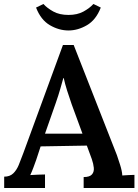

<svg xmlns="http://www.w3.org/2000/svg" viewBox="-20 -944 695 964"><path d="M1 0V-57Q29 -57 46 -73Q63 -89 74 -115.5Q85 -142 97 -175L296 -718H350L567 -165Q573 -148 583 -116.5Q593 -85 594 -63Q611 -64 627 -65Q643 -66 655 -66V0H400V-55Q430 -55 441.5 -68Q453 -81 451 -101.5Q449 -122 441 -145L416 -213L184 -209L162 -142Q156 -125 148 -103.5Q140 -82 132 -65Q149 -66 170.5 -67Q192 -68 206 -68V0ZM206 -273H394L340 -420Q328 -454 317 -489Q306 -524 300 -552H298Q292 -531 283 -499Q274 -467 260 -427ZM324 -791Q276 -791 230.5 -817.5Q185 -844 161 -906L198 -924Q217 -903 248 -886Q279 -869 324 -869Q368 -869 399 -886Q430 -903 449 -924L486 -906Q462 -844 416.5 -817.5Q371 -791 324 -791Z"/></svg>

Font: Lora SemiBold
Style: Regular
Weight: 600
Designer: Olga Karpushina, Alexei Vanyashin (Cyrillic)
Foundry: Cyreal
Version: Version 3.011; ttfautohint (v1.8.4.7-5d5b)